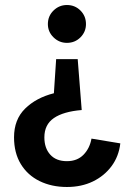

<svg xmlns="http://www.w3.org/2000/svg" viewBox="-20 -732 536 766"><path d="M290 -496 306 -293Q233 -287 195 -261Q157 -235 157 -184Q157 -141 180.5 -115Q204 -89 247 -89Q288 -89 313 -114.5Q338 -140 345 -179L460 -160Q454 -108 425 -69Q396 -30 350.5 -8Q305 14 247 14Q186 14 138 -9.5Q90 -33 63 -77.5Q36 -122 36 -184Q36 -255 80 -298.5Q124 -342 195 -360L204 -496ZM247 -712Q279 -712 301 -690Q323 -668 323 -636Q323 -605 301 -583Q279 -561 247 -561Q216 -561 193.5 -583Q171 -605 171 -636Q171 -668 193.5 -690Q216 -712 247 -712Z"/></svg>

Font: Zen Kaku Gothic New
Style: Bold
Weight: 700
Designer: Yoshimichi Ohira
Foundry: Positype
Version: Version 1.002